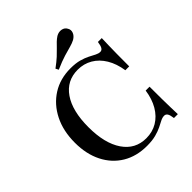

<svg xmlns="http://www.w3.org/2000/svg" viewBox="-212 -900 1045 1045"><g transform="rotate(-45 310.5 -377.5)"><path d="M315.3 11.3Q234.7 11.3 175 -24.6Q115.3 -60.5 82.3 -125.8Q49.2 -191.1 49.2 -279Q49.2 -369.4 83.5 -437.5Q117.7 -505.6 178.2 -544Q238.7 -582.3 318.5 -582.3Q358.1 -582.3 385.9 -574.6Q413.7 -566.9 433.9 -556.5Q454 -546 469 -538.3Q483.9 -530.6 496.8 -530.6Q508.9 -530.6 515.7 -541.9Q522.6 -553.2 525.8 -578.2H555.6Q554.8 -554 554 -526.6Q553.2 -499.2 552.8 -460.5Q552.4 -421.8 552.4 -363.7H522.6Q513.7 -421.8 488.7 -463.3Q463.7 -504.8 425.8 -527Q387.9 -549.2 341.1 -549.2Q256.5 -549.2 208.9 -480.2Q161.3 -411.3 161.3 -286.3Q161.3 -162.1 209.3 -91.5Q257.3 -21 341.9 -21Q389.5 -21 427.4 -43.5Q465.3 -66.1 489.9 -108.1Q514.5 -150 522.6 -207.3H552.4Q552.4 -151.6 552.8 -112.9Q553.2 -74.2 554 -46Q554.8 -17.7 555.6 7.3H525.8Q522.6 -18.5 515.7 -29Q508.9 -39.5 496.8 -39.5Q483.1 -39.5 468.1 -31.9Q453.2 -24.2 433.1 -14.1Q412.9 -4 384.3 3.6Q355.6 11.3 315.3 11.3ZM268.5 -621.8 259.7 -638.7Q290.3 -661.3 310.1 -679.4Q329.8 -697.6 343.5 -712.1Q357.3 -726.6 368.5 -737.5Q379.8 -748.4 393.5 -757.3Q412.9 -768.5 432.7 -764.9Q452.4 -761.3 461.3 -744.4Q471 -729 464.5 -711.3Q458.1 -693.5 437.9 -681.5Q421 -672.6 399.6 -666.9Q378.2 -661.3 347.2 -652Q316.1 -642.7 268.5 -621.8Z"/></g></svg>

Font: Playfair SemiBold
Style: Regular
Weight: 600
Designer: Claus Eggers Sørensen
Foundry: Claus Eggers Sørensen
Version: Version 2.001;gftools[0.9.30]